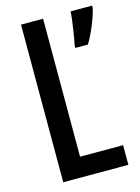

<svg xmlns="http://www.w3.org/2000/svg" viewBox="-110 -777 612 840"><g transform="rotate(-15 196.0 -357.0)"><path d="M70 0H365V-89H170V-714H70ZM392 -703V-714H295C293 -680 279 -589 273 -565V-554H330C353 -590 382 -659 392 -703Z"/></g></svg>

Font: Noto Sans Arabic UI XCn Md
Style: Regular
Weight: 500
Width: 2
Designer: Monotype Design Team, Nadine Chahine and Nizar Qandah
Foundry: Monotype Imaging Inc.
Version: Version 2.010